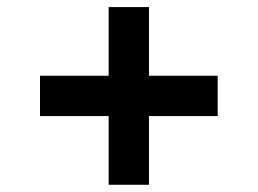

<svg xmlns="http://www.w3.org/2000/svg" viewBox="-20 -554 713 531"><path d="M280.5 -233H90.6V-344.5H280.5V-534.4H392V-344.5H582V-233H392V-43H280.5Z"/></svg>

Font: Interop SemBd
Style: Regular
Weight: 600
Designer: Rasmus Andersson, Google, Jang Haemin
Foundry: jhaemin
Version: Version 1.008